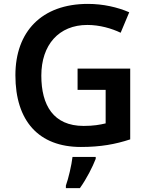

<svg xmlns="http://www.w3.org/2000/svg" viewBox="-20 -744 766 985"><path d="M378 -392V-283H522V-111C492 -104 460 -98 409 -98C254 -98 192 -204 192 -356C192 -514 282 -616 428 -616C492 -616 553 -598 599 -576L643 -681C583 -707 509 -724 431 -724C193 -724 59 -581 59 -358C59 -123 179 10 395 10C496 10 572 -4 648 -29V-392ZM471 71V61H352C347 104 331 172 318 208V221H390C425 172 455 112 471 71Z"/></svg>

Font: Noto Sans Arabic SemBd
Style: Regular
Weight: 600
Designer: Monotype Design Team, Nadine Chahine, Nizar Qandah and Khaled Hosny
Foundry: Monotype Imaging Inc.
Version: Version 2.012